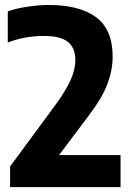

<svg xmlns="http://www.w3.org/2000/svg" viewBox="-20 -770 540 790"><path d="M21.5 0V-85L208.5 -339Q252.5 -399.5 271.2 -442.2Q290 -485 290 -522.5Q290 -573.5 259.2 -597.8Q228.5 -622 161.5 -622Q80 -622 12 -595V-723Q44 -735 91.2 -742.2Q138.5 -749.5 181 -749.5Q307 -749.5 375.2 -699.2Q443.5 -649 443.5 -536.5Q443.5 -482.5 422.2 -425.2Q401 -368 346 -295.5L223 -132H476V0Z"/></svg>

Font: Encode Sans SemiCondensed SemiCondensed
Style: Bold
Weight: 700
Width: 4
Designer: Multiple Designers
Foundry: Impallari Type
Version: Version 3.000; ttfautohint (v1.8.3) -l 8 -r 50 -G 200 -x 14 